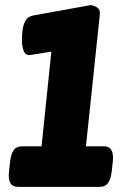

<svg xmlns="http://www.w3.org/2000/svg" viewBox="-20 -724 510 744"><path d="M49 0Q8 0 15 -60L19 -97Q23 -129 33.5 -143Q44 -157 65 -157H141L179 -524L99 -511Q79 -508 72 -526Q65 -544 65 -569Q65 -584 67 -604.5Q69 -625 78 -642.5Q87 -660 109 -664L330 -704Q342 -704 355.5 -695.5Q369 -687 367 -670L313 -157H383Q424 -157 417 -97L413 -60Q409 -29 398.5 -14.5Q388 0 367 0Z"/></svg>

Font: Asap Condensed Condensed Black
Style: Italic
Weight: 900
Width: 3
Italic angle: -6°
Designer: Pablo Cosgaya
Foundry: Omnibus-Type
Version: Version 3.001; ttfautohint (v1.8.4.7-5d5b)